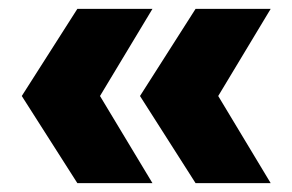

<svg xmlns="http://www.w3.org/2000/svg" viewBox="-20 -481 658 432"><path d="M205 -265 323 -69H154L29 -265L154 -461H323ZM471 -265 589 -69H420L295 -265L420 -461H589Z"/></svg>

Font: Work Sans ExtraBold
Style: Regular
Weight: 800
Designer: Wei Huang
Foundry: Wei Huang
Version: Version 1.500